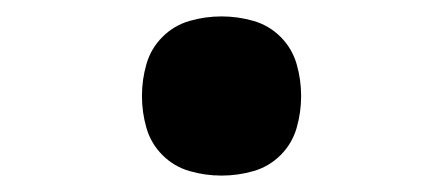

<svg xmlns="http://www.w3.org/2000/svg" viewBox="-20 -457 540 234"><path d="M250 -243Q230 -243 211 -248.5Q192 -254 178 -268Q164 -282 158.5 -301Q153 -320 153 -340Q153 -360 158.5 -379Q164 -398 178 -412Q192 -426 211 -431.5Q230 -437 250 -437Q270 -437 289 -431.5Q308 -426 322 -412Q336 -398 341.5 -379Q347 -360 347 -340Q347 -320 341.5 -301Q336 -282 322 -268Q308 -254 289 -248.5Q270 -243 250 -243Z"/></svg>

Font: Iosevka Term
Style: Bold
Weight: 700
Monospace: yes
Designer: Belleve Invis
Foundry: Belleve Invis
Version: Version 30.0.1